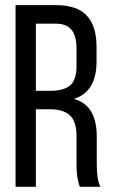

<svg xmlns="http://www.w3.org/2000/svg" viewBox="-20 -720 434 740"><path d="M40 0V-700.2H195.8Q276.9 -700.2 314.5 -659.9Q352.1 -619.6 352.1 -540V-482.9Q352.1 -366.2 265.1 -338.9Q311.5 -325.2 332.3 -288.3Q353 -251.5 353 -192.9V-84Q353 -25.9 367.2 0H288.1Q274.9 -30.3 274.9 -85V-194.8Q274.9 -252 249.5 -275.4Q224.1 -298.8 172.9 -298.8H118.2V0ZM118.2 -370.1H175.8Q225.6 -370.1 250.2 -390.9Q274.9 -411.6 274.9 -465.8V-533.2Q274.9 -581.5 255.6 -605.2Q236.3 -628.9 193.8 -628.9H118.2Z"/></svg>

Font: Bebas Neue Regular
Style: Regular
Weight: 400
Designer: Ryoichi Tsunekawa
Foundry: Ryoichi Tsunekawa
Version: Version 001.003